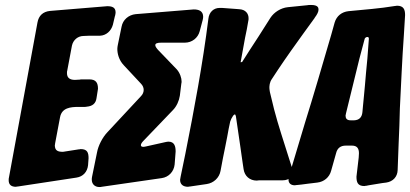

<svg xmlns="http://www.w3.org/2000/svg" viewBox="-20 -758 1653 774"><path d="M288 -42C315 -46 332 -65 335 -92L337 -120C337 -143 332 -157 305 -157L300 -156H298L234 -146C214 -146 201 -150 201 -173L202 -177V-179L222 -285C229 -324 265 -327 297 -327H320C323 -327 327 -327 330 -328C353 -330 366 -341 369 -362L375 -400C375 -424 367 -438 340 -438H312C308 -438 304 -438 301 -437L282 -436C263 -436 250 -443 250 -463C250 -468 250 -471 251 -473L270 -574C275 -597 294 -613 317 -613L340 -614H383C408 -615 428 -633 435 -658C438 -670 440 -681 443 -692L444 -695C445 -700 446 -704 446 -708C446 -729 431 -733 412 -733L182 -714C153 -711 136 -695 131 -667L16 -42C15 -39 15 -36 15 -31C15 -14 25 -5 44 -5L49 -6H51Z M570 -168C565 -167 561 -166 558 -166C549 -166 548 -170 548 -173C548 -177 551 -183 558 -190L677 -314C692 -329 702 -352 705 -372L711 -421C712 -424 712 -427 712 -430C712 -443 706 -463 693 -478L617 -557C610 -565 606 -571 606 -576C606 -583 614 -586 630 -586H725C754 -586 778 -605 785 -632L797 -677C798 -682 799 -686 799 -690C799 -714 781 -720 761 -720L527 -701C498 -698 475 -678 470 -650L455 -577C454 -572 453 -566 453 -561C453 -542 459 -516 479 -495L548 -421C563 -406 563 -385 548 -370L413 -225C393 -204 376 -171 371 -143L351 -45C350 -41 350 -37 350 -34C350 -17 361 -4 381 -4C384 -4 387 -4 390 -5L632 -40C660 -44 681 -66 684 -95L688 -147C688 -167 684 -187 659 -187C655 -187 651 -186 646 -185Z M813 -16C841 -20 864 -41 869 -69L879 -122C884 -149 891 -178 896 -207C900 -230 904 -251 908 -268C910 -275 914 -283 920 -292C923 -295 926 -297 927 -297C928 -297 930 -294 931 -289L949 -166C952 -142 956 -119 959 -96L962 -76C966 -48 987 -30 1015 -30L1024 -31H1118C1151 -31 1159 -50 1159 -66C1159 -72 1158 -78 1156 -85L1143 -126C1123 -190 1102 -252 1085 -317L1068 -387C1067 -394 1066 -399 1066 -403C1066 -411 1066 -426 1077 -441L1102 -479C1134 -527 1172 -580 1203 -623C1218 -644 1233 -664 1248 -685L1249 -687C1259 -700 1264 -711 1264 -719C1264 -726 1263 -738 1234 -738C1227 -738 1222 -738 1219 -737L1140 -729C1112 -726 1085 -709 1070 -686L1023 -612C998 -573 975 -539 956 -508L950 -507L968 -606C969 -613 972 -623 975 -640L981 -674C982 -677 982 -680 982 -685C982 -702 971 -720 943 -721L930 -722C913 -723 895 -725 876 -726H865C842 -726 823 -710 820 -682C797 -499 763 -318 727 -137L708 -45C707 -38 706 -34 706 -33C706 -14 719 -5 738 -5L743 -6H745Z M1466 -11C1486 -14 1504 -17 1521 -20L1537 -22C1564 -26 1582 -45 1583 -72L1587 -179C1588 -204 1589 -228 1590 -251L1592 -321C1597 -418 1601 -519 1608 -615L1613 -697C1613 -720 1607 -735 1580 -735L1575 -734H1573C1542 -729 1511 -725 1480 -722L1385 -713C1358 -710 1337 -694 1329 -667L1315 -617C1283 -507 1240 -360 1211 -268L1145 -48C1142 -43 1143 -38 1143 -34C1143 -18 1154 -11 1169 -11L1174 -12H1176L1195 -14C1212 -17 1231 -18 1251 -21L1259 -22C1286 -25 1308 -43 1315 -70L1335 -141C1340 -161 1353 -171 1374 -171H1399C1420 -171 1427 -159 1427 -140L1426 -123L1417 -46C1417 -23 1422 -8 1449 -8L1454 -9H1456ZM1461 -522C1457 -483 1454 -447 1451 -412C1448 -383 1446 -355 1443 -328L1441 -306C1439 -285 1428 -274 1408 -273H1393C1378 -273 1373 -281 1373 -292C1373 -293 1374 -297 1375 -302L1429 -522L1450 -601C1451 -605 1455 -608 1460 -609C1465 -609 1467 -607 1467 -602Z"/></svg>

Font: Bangerz
Style: Bold
Weight: 700
Designer: vernon adams
Foundry: Vernon Adams
Version: Version 2.10;December 28, 2023;FontCreator 13.0.0.2683 64-bi